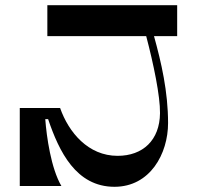

<svg xmlns="http://www.w3.org/2000/svg" viewBox="-20 -720 771 738"><path d="M661 -700H162V-581H542C570 -475 596 -350 595 -285C594 -181 529 -121 432 -121C319 -121 244 -211 211 -305H56V-5H216C176 -73 159 -195 154 -262H165C207 -138 272 -2 420 -2C557 -2 626 -129 626 -247C626 -368 600 -480 572 -581H661Z"/></svg>

Font: Space Cowgirl Medium
Style: Regular
Weight: 600
Designer: Valery Marier
Foundry: Valery Marier
Version: Version 1.000;hotconv 1.0.109;makeotfexe 2.5.65596